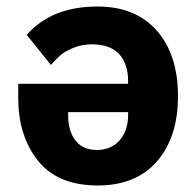

<svg xmlns="http://www.w3.org/2000/svg" viewBox="-20 -557 602 589"><path d="M36 -300H373V-308Q373 -361 345.5 -391Q318 -421 262 -421Q231 -421 204.5 -410Q178 -399 166 -388Q154 -377 136 -358L62 -450Q138 -537 279 -537Q396 -537 461 -463Q526 -389 526 -262Q526 -136 461.5 -62Q397 12 280 12Q157 12 96.5 -64Q36 -140 36 -256ZM189 -213V-204Q189 -155 211.5 -126Q234 -97 277 -97Q321 -97 347 -126.5Q373 -156 373 -205V-213Z"/></svg>

Font: Aneliza
Style: Bold
Weight: 700
Designer: Mike Abbink, Paul van der Laan, Pieter van Rosmalen
Foundry: Bold Monday
Version: Version 3.0